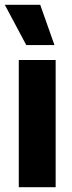

<svg xmlns="http://www.w3.org/2000/svg" viewBox="-30 -777 299 797"><path d="M48 0V-528H201V0ZM79 -590 -10 -757H137L196 -590Z"/></svg>

Font: Bricolage Grotesque 12pt Condensed ExtraBold
Style: Regular
Weight: 800
Width: 3
Designer: Mathieu Triay
Foundry: Atelier Triay
Version: Version 1.001; ttfautohint (v1.8.4.7-5d5b);gftools[0.9.33.de